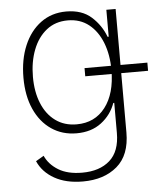

<svg xmlns="http://www.w3.org/2000/svg" viewBox="-54 -601 730 865"><g transform="rotate(-5 311.0 -169.0)"><path d="M286.6 215.9Q210.2 215.9 158 186.4Q105.8 157 83.5 106.5L119.7 85.2Q137.4 125 179.2 150.6Q220.9 176.1 286.6 176.1Q365.4 176.1 411.4 135.5Q457.4 94.8 457.4 11V-124.6H453.1Q434.3 -71.7 389.2 -37.3Q344.1 -2.8 277 -2.8Q212.4 -2.8 163.4 -36.2Q114.3 -69.6 87 -130.3Q59.7 -191.1 59.7 -272.7Q59.7 -354.8 86.5 -418.1Q113.3 -481.5 162.3 -517.6Q211.3 -553.6 277.3 -553.6Q348.4 -553.6 391.2 -515.1Q433.9 -476.6 453.5 -423.7H458.5V-545.5H500.4V12.8Q500.4 115.4 441.2 165.7Q382.1 215.9 286.6 215.9ZM280.9 -43Q362.9 -43 410.3 -104.8Q457.7 -166.5 457.7 -273.1Q457.7 -342 436.6 -396.3Q415.5 -450.6 376.1 -481.9Q336.6 -513.1 280.9 -513.1Q224.4 -513.1 184.5 -481.4Q144.5 -449.6 123.6 -395.2Q102.6 -340.9 102.6 -273.1Q102.6 -204.9 123.9 -153.1Q145.2 -101.2 185.2 -72.1Q225.1 -43 280.9 -43ZM337.7 -255.3V-292.3H621.8V-255.3Z"/></g></svg>

Font: Inter Extra Light BETA
Style: Regular
Weight: 200
Designer: Rasmus Andersson
Foundry: rsms
Version: Version 3.011;git-f93a4a705